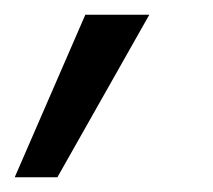

<svg xmlns="http://www.w3.org/2000/svg" viewBox="-78 -119 289 261"><path d="M-58 122 38 -99H125L0 122Z"/></svg>

Font: DM Sans 10pt
Style: Italic
Weight: 400
Italic angle: -10°
Version: Version 4.004;gftools[0.9.30]